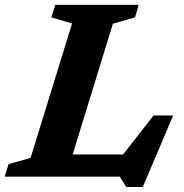

<svg xmlns="http://www.w3.org/2000/svg" viewBox="-44 -727 759 790"><path d="M420.5 -629.5 255 -91.5H462.5L588 -252H668.5L543.5 42.5H475.5L449 0H-24.5L-9 -51.5L82 -77.5L252.5 -630.5L167.5 -655.5L183.5 -707H526.5L511.5 -655.5Z"/></svg>

Font: Newsreader Caption SemiBold
Style: Italic
Weight: 600
Italic angle: -17°
Designer: Hugues Gentile
Foundry: Production Type
Version: Version 1.001